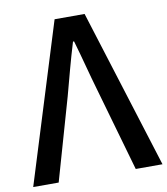

<svg xmlns="http://www.w3.org/2000/svg" viewBox="-85 -807 764 876"><g transform="rotate(-10 297.5 -368.5)"><path d="M-2 0H116L225 -381C248 -466 266 -537 292 -622H297C322 -537 339 -466 364 -381L473 0H597L366 -737H227Z"/></g></svg>

Font: Noto Sans CJK TC Medium
Style: Regular
Weight: 500
Designer: Ryoko NISHIZUKA 西塚涼子 (kana, bopomofo & ideographs); Paul D. Hunt (Latin, Greek & Cyrillic); Sandoll Communications 산돌커뮤니
Foundry: Adobe
Version: Version 2.004;hotconv 1.0.118;makeotfexe 2.5.65603